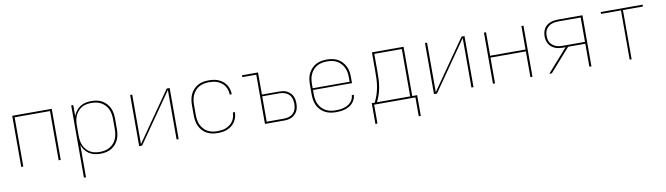

<svg xmlns="http://www.w3.org/2000/svg" viewBox="-38 -1119 6675 1924"><g transform="rotate(-10 3300.0 -156.5)"><path d="M99 0V-520H501V0H480V-501H120V0Z M699 215V-520H720V-407Q730 -435 748 -459Q766 -483 791 -499Q816 -515 845 -521.5Q874 -528 904 -528Q932 -528 960.5 -522.5Q989 -517 1013.5 -503Q1038 -489 1057.5 -467.5Q1077 -446 1088.5 -420.5Q1100 -395 1104.5 -366.5Q1109 -338 1109 -310V-210Q1109 -182 1104.5 -153.5Q1100 -125 1088.5 -99.5Q1077 -74 1057.5 -52.5Q1038 -31 1013.5 -17Q989 -3 960.5 2.5Q932 8 904 8Q874 8 845 1.5Q816 -5 791 -21Q766 -37 748 -61Q730 -85 720 -113V215ZM901 -11Q927 -11 952.5 -16Q978 -21 1000.5 -33.5Q1023 -46 1041 -65.5Q1059 -85 1069.5 -109Q1080 -133 1084 -158.5Q1088 -184 1088 -210V-310Q1088 -336 1084 -361.5Q1080 -387 1069.5 -411Q1059 -435 1041 -454.5Q1023 -474 1000.5 -486.5Q978 -499 952.5 -504Q927 -509 901 -509Q875 -509 850 -504Q825 -499 803 -486Q781 -473 764 -453Q747 -433 737 -409.5Q727 -386 723.5 -361Q720 -336 720 -310V-210Q720 -184 723.5 -159Q727 -134 737 -110.5Q747 -87 764 -67Q781 -47 803 -34Q825 -21 850 -16Q875 -11 901 -11Z M1299 0V-520H1320V-16L1671 -520H1701V0H1680V-504L1329 0Z M2098 8Q2069 8 2041 2.5Q2013 -3 1988 -16.5Q1963 -30 1943.5 -51.5Q1924 -73 1912 -99Q1900 -125 1895.5 -153.5Q1891 -182 1891 -210V-310Q1891 -338 1895.5 -366.5Q1900 -395 1912 -421Q1924 -447 1943.5 -468.5Q1963 -490 1988 -503.5Q2013 -517 2041 -522.5Q2069 -528 2098 -528Q2123 -528 2148.5 -524.5Q2174 -521 2197.5 -511Q2221 -501 2241 -485Q2261 -469 2275 -447.5Q2289 -426 2296 -401Q2303 -376 2303 -351H2282Q2282 -374 2276 -396Q2270 -418 2257.5 -437.5Q2245 -457 2226.5 -471Q2208 -485 2187 -494Q2166 -503 2143 -506Q2120 -509 2098 -509Q2072 -509 2046.5 -504Q2021 -499 1998.5 -486.5Q1976 -474 1958.5 -454Q1941 -434 1930.5 -410.5Q1920 -387 1916 -361.5Q1912 -336 1912 -310V-210Q1912 -184 1916 -158.5Q1920 -133 1930.5 -109.5Q1941 -86 1958.5 -66Q1976 -46 1998.5 -33.5Q2021 -21 2046.5 -16Q2072 -11 2098 -11Q2120 -11 2143 -14Q2166 -17 2187 -26Q2208 -35 2226.5 -49Q2245 -63 2257.5 -82.5Q2270 -102 2276 -124Q2282 -146 2282 -169H2303Q2303 -144 2296 -119Q2289 -94 2275 -72.5Q2261 -51 2241 -35Q2221 -19 2197.5 -9Q2174 1 2148.5 4.5Q2123 8 2098 8Z M2579 0V-501H2437V-520H2600V-295H2775Q2795 -295 2815 -292Q2835 -289 2852.5 -280Q2870 -271 2885 -257Q2900 -243 2909 -225Q2918 -207 2921.5 -187.5Q2925 -168 2925 -148Q2925 -128 2921.5 -108Q2918 -88 2909 -70.5Q2900 -53 2885 -38.5Q2870 -24 2852.5 -15.5Q2835 -7 2815 -3.5Q2795 0 2775 0ZM2775 -19Q2801 -19 2826.5 -26.5Q2852 -34 2870.5 -52.5Q2889 -71 2896.5 -96.5Q2904 -122 2904 -148Q2904 -174 2896.5 -199.5Q2889 -225 2870.5 -243Q2852 -261 2826.5 -269Q2801 -277 2775 -277H2600V-19Z M3301 8Q3273 8 3244.5 2.5Q3216 -3 3190.5 -16.5Q3165 -30 3145 -51Q3125 -72 3112.5 -98Q3100 -124 3095.5 -152.5Q3091 -181 3091 -210V-310Q3091 -339 3095.5 -367.5Q3100 -396 3112.5 -421.5Q3125 -447 3144.5 -468.5Q3164 -490 3189 -503.5Q3214 -517 3242.5 -522.5Q3271 -528 3300 -528Q3329 -528 3357.5 -522.5Q3386 -517 3411 -503.5Q3436 -490 3455.5 -468.5Q3475 -447 3487.5 -421.5Q3500 -396 3504.5 -367.5Q3509 -339 3509 -310V-251H3112V-210Q3112 -184 3116 -158Q3120 -132 3131 -108.5Q3142 -85 3160 -65.5Q3178 -46 3201 -33.5Q3224 -21 3249.5 -16Q3275 -11 3301 -11Q3322 -11 3342.5 -13Q3363 -15 3382.5 -20.5Q3402 -26 3420.5 -35.5Q3439 -45 3453.5 -59.5Q3468 -74 3476.5 -93Q3485 -112 3486 -133H3507Q3506 -110 3496.5 -88.5Q3487 -67 3471.5 -50Q3456 -33 3435.5 -21.5Q3415 -10 3393 -3.5Q3371 3 3347.5 5.5Q3324 8 3301 8ZM3112 -269H3488V-310Q3488 -336 3484 -362Q3480 -388 3469 -411.5Q3458 -435 3440.5 -454.5Q3423 -474 3400.5 -486.5Q3378 -499 3352 -504Q3326 -509 3300 -509Q3274 -509 3248 -504Q3222 -499 3199.5 -486.5Q3177 -474 3159.5 -454.5Q3142 -435 3131 -411.5Q3120 -388 3116 -362Q3112 -336 3112 -310Z M3690 192H3669V-19H3699Q3717 -54 3729.5 -91.5Q3742 -129 3749 -168Q3756 -207 3757.5 -246.5Q3759 -286 3759 -325V-520H4081V-19H4131V192H4110V0H3690ZM4060 -19V-501H3780V-325Q3780 -286 3778.5 -246.5Q3777 -207 3770.5 -168Q3764 -129 3752 -91.5Q3740 -54 3722 -19Z M4299 0V-520H4320V-16L4671 -520H4701V0H4680V-504L4329 0Z M4899 0V-520H4920V-281H5280V-520H5301V0H5280V-262H4920V0Z M5472 0 5679 -234H5651Q5631 -234 5611 -237Q5591 -240 5572 -248Q5553 -256 5537 -269Q5521 -282 5510.5 -299.5Q5500 -317 5495.5 -337Q5491 -357 5491 -377Q5491 -398 5495.5 -418Q5500 -438 5510.5 -455.5Q5521 -473 5537 -486Q5553 -499 5572 -506.5Q5591 -514 5611 -517Q5631 -520 5651 -520H5901V0H5880V-234H5705L5498 0ZM5651 -253H5880V-501H5651Q5634 -501 5616.5 -498.5Q5599 -496 5582.5 -489.5Q5566 -483 5552 -471.5Q5538 -460 5528.5 -445Q5519 -430 5515.5 -412.5Q5512 -395 5512 -377Q5512 -360 5515.5 -342Q5519 -324 5528.5 -309Q5538 -294 5552 -283Q5566 -272 5582.5 -265Q5599 -258 5616.5 -255.5Q5634 -253 5651 -253Z M6290 0V-501H6087V-520H6513V-501H6310V0Z"/></g></svg>

Font: Iosevka SS04 Thin Extended
Style: Regular
Weight: 100
Width: 7
Monospace: yes
Designer: Belleve Invis
Foundry: Belleve Invis
Version: Version 19.0.0; ttfautohint (v1.8.4)